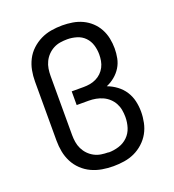

<svg xmlns="http://www.w3.org/2000/svg" viewBox="-136 -849 872 962"><g transform="rotate(-20 300.0 -367.5)"><path d="M305 8H304Q275 8 245.5 3Q216 -2 189 -14.5Q162 -27 140 -48Q118 -69 104.5 -95.5Q91 -122 85.5 -151Q80 -180 80 -210V-525Q80 -555 85.5 -584Q91 -613 104.5 -639.5Q118 -666 140 -686.5Q162 -707 188.5 -720Q215 -733 244.5 -738Q274 -743 304 -743Q304 -743 304 -743Q304 -743 304 -743Q331 -743 358.5 -738.5Q386 -734 410.5 -722.5Q435 -711 455 -692.5Q475 -674 488 -650Q501 -626 506.5 -599Q512 -572 512 -545Q512 -519 507 -493.5Q502 -468 488.5 -446Q475 -424 454.5 -407Q434 -390 410 -380Q437 -370 460.5 -352.5Q484 -335 499.5 -311Q515 -287 521.5 -259Q528 -231 528 -202Q528 -173 522 -144Q516 -115 502 -90Q488 -65 466 -45Q444 -25 418 -13Q392 -1 363 3.5Q334 8 305 8ZM305 -66Q305 -66 305 -65.5Q305 -65 305 -65Q333 -65 360.5 -73.5Q388 -82 408 -101.5Q428 -121 436.5 -148Q445 -175 445 -204Q445 -223 441.5 -242Q438 -261 429 -277.5Q420 -294 406 -307Q392 -320 374.5 -328Q357 -336 338 -339.5Q319 -343 300 -343H236V-416H300Q317 -416 334 -419Q351 -422 366.5 -429.5Q382 -437 394.5 -449Q407 -461 415 -476.5Q423 -492 426 -509Q429 -526 429 -543Q429 -569 421.5 -593.5Q414 -618 396.5 -636Q379 -654 354 -661.5Q329 -669 304 -669Q285 -669 266 -666Q247 -663 230 -654Q213 -645 199.5 -631Q186 -617 177.5 -599.5Q169 -582 166 -563Q163 -544 163 -525V-210Q163 -191 166 -172Q169 -153 177.5 -135.5Q186 -118 199.5 -104Q213 -90 230 -81Q247 -72 266 -69Q285 -66 305 -66Z"/></g></svg>

Font: Iosevka Meiseki Sans
Style: Regular
Weight: 400
Monospace: yes
Designer: Belleve Invis
Foundry: Belleve Invis
Version: Version 11.2.6; ttfautohint (v1.8.4)